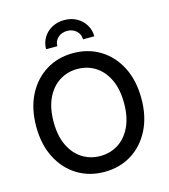

<svg xmlns="http://www.w3.org/2000/svg" viewBox="-136 -1053 1027 1170"><g transform="rotate(-15 378.0 -468.0)"><path d="M378.4 10.7Q282.7 10.7 207.8 -35.4Q132.8 -81.5 89.6 -165.8Q46.4 -250 46.4 -363.3Q46.4 -477.5 89.6 -561.8Q132.8 -646 207.8 -692.1Q282.7 -738.3 378.4 -738.3Q474.1 -738.3 549.1 -692.1Q624 -646 667 -561.8Q710 -477.5 710 -363.3Q710 -250 667 -165.8Q624 -81.5 549.1 -35.4Q474.1 10.7 378.4 10.7ZM378.4 -89.4Q440.9 -89.4 491.2 -120.8Q541.5 -152.3 571 -213.6Q600.6 -274.9 600.6 -363.3Q600.6 -452.1 571 -513.7Q541.5 -575.2 491.2 -606.7Q440.9 -638.2 378.4 -638.2Q315.9 -638.2 265.6 -606.4Q215.3 -574.7 185.8 -513.4Q156.2 -452.1 156.2 -363.3Q156.2 -274.9 185.8 -213.9Q215.3 -152.8 265.6 -121.1Q315.9 -89.4 378.4 -89.4ZM378.4 -946.8Q422.9 -946.8 457 -927.7Q491.2 -908.7 511 -876.2Q530.8 -843.8 530.8 -803.7H459.5Q459.5 -836.4 436.3 -857.4Q413.1 -878.4 378.4 -878.4Q344.2 -878.4 320.8 -857.4Q297.4 -836.4 297.4 -803.7H226.6Q226.6 -843.8 246.1 -876.2Q265.6 -908.7 300 -927.7Q334.5 -946.8 378.4 -946.8Z"/></g></svg>

Font: Inter 24pt Medium
Style: Regular
Weight: 500
Designer: Rasmus Andersson
Foundry: rsms
Version: Version 4.001;git-66647c0bb